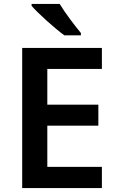

<svg xmlns="http://www.w3.org/2000/svg" viewBox="-20 -958 598 978"><path d="M284 -938H141V-928C173 -891 259 -813 308 -778H392V-790C361 -827 311 -893 284 -938ZM499 0V-108H221V-318H481V-425H221V-607H499V-714H93V0Z"/></svg>

Font: Noto Sans Tai Tham SemiBold
Style: Regular
Weight: 600
Designer: Monotype Design Team 2013. Revised by David WIlliams 2020
Foundry: Monotype Imaging Inc.
Version: Version 2.002